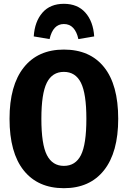

<svg xmlns="http://www.w3.org/2000/svg" viewBox="-20 -970 670 1007"><path d="M600 -347Q600 -171 525.5 -77Q451 17 315 17Q179 17 104.5 -76Q30 -169 30 -347Q30 -522 104.5 -616Q179 -710 315 -710Q452 -710 526 -617.5Q600 -525 600 -347ZM197 -347Q197 -213 226 -156.5Q255 -100 315 -100Q376 -100 404.5 -156.5Q433 -213 433 -347Q433 -479 404.5 -536Q376 -593 315 -593Q254 -593 225.5 -536Q197 -479 197 -347ZM474 -779 391 -765Q383 -803 364 -823.5Q345 -844 315 -844Q258 -844 240 -765L157 -779Q162 -857 202.5 -903.5Q243 -950 315 -950Q387 -950 428 -903.5Q469 -857 474 -779Z"/></svg>

Font: Fira Sans Condensed
Style: Bold
Weight: 700
Width: 3
Designer: bBox Type GmbH & Carrois Corporate GbR & Edenspiekermann AG
Foundry: bBox Type GmbH & Carrois Corporate GbR & Edenspiekermann AG
Version: Version 4.301